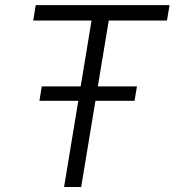

<svg xmlns="http://www.w3.org/2000/svg" viewBox="-20 -748 698 768"><path d="M112.8 -666 123 -727.5H658.2L647.9 -666H415L304.7 0H236.3L346.2 -666ZM137.7 -344.7 147 -402.3H527.8L518.1 -344.7Z"/></svg>

Font: Inter 18pt Light
Style: Italic
Weight: 300
Italic angle: -9.3988°
Designer: Rasmus Andersson
Foundry: rsms
Version: Version 4.001;git-66647c0bb